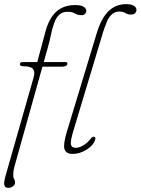

<svg xmlns="http://www.w3.org/2000/svg" viewBox="-31 -738 681 930"><path d="M65.5 -427Q65.5 -437.5 81 -437.5H149.5L188.5 -582.5Q206.5 -650.5 242.2 -682Q278 -713.5 332.5 -713.5Q362 -713.5 374.5 -705Q387 -696.5 387 -685.5Q387 -677 381 -670.8Q375 -664.5 362 -664.5Q345 -664.5 332 -672.8Q319 -681 295.5 -681Q250 -681 231 -625Q221.5 -599 215.5 -568.5Q209.5 -538 200 -505.5L181 -437.5H285.5Q295.5 -437.5 295.5 -430Q295.5 -422.5 287.8 -418.8Q280 -415 268 -415H174.5L38.5 70.5Q33 90 33 110Q33 122 37.5 129Q42 136 42 145.5Q42 156.5 32.2 164.2Q22.5 172 9.5 172Q-6.5 172 -10 158.8Q-13.5 145.5 -3.5 111.5L132 -363.5Q139.5 -390 129.2 -403.5Q119 -417 82.5 -417Q65.5 -417 65.5 -427ZM580.5 -718Q605.5 -718 617.8 -709.8Q630 -701.5 630 -691Q630 -682 624 -674.8Q618 -667.5 604 -667.5Q587.5 -667.5 576.5 -674.8Q565.5 -682 544.5 -682Q524 -682 507.5 -665.5Q491 -649 482.5 -621.5Q473.5 -600.5 467.8 -581Q462 -561.5 453 -531.5L324 -103Q309.5 -55 312.5 -38.5Q315.5 -22 336 -22Q353 -22 373.5 -34.5Q394 -47 409.5 -67.5Q417 -77.5 424.5 -75.5Q433.5 -73.5 430 -61.5Q421 -33.5 388.2 -13Q355.5 7.5 321 7.5Q288 7.5 281.2 -16.2Q274.5 -40 293.5 -102L437 -575.5Q460 -651.5 495.5 -684.8Q531 -718 580.5 -718Z"/></svg>

Font: Fraunces 72pt S100 Thin
Style: Italic
Weight: 100
Italic angle: -16°
Version: Version 1.000; ttfautohint (v1.8.3)